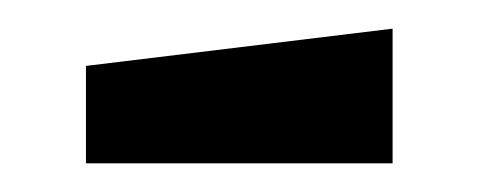

<svg xmlns="http://www.w3.org/2000/svg" viewBox="-20 -746 334 134"><path d="M40 -632V-700L254 -726V-632Z"/></svg>

Font: Tektur Condensed Medium
Style: Regular
Weight: 500
Width: 3
Designer: Adam Jagosz
Foundry: Adam Jagosz
Version: Version 1.005;gftools[0.9.30]